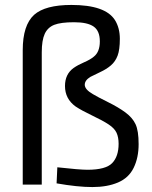

<svg xmlns="http://www.w3.org/2000/svg" viewBox="-20 -747 616 777"><path d="M212 -70Q302 -60 334 -60Q408 -60 434 -87Q460 -114 460 -165Q460 -192 451.5 -210Q443 -228 419.5 -243.5Q396 -259 353 -279.5Q310 -300 286 -316Q243 -347 243 -399Q243 -447 278 -472Q295 -484 320.5 -495Q346 -506 360 -518Q384 -537 384 -579.5Q384 -622 359 -639.5Q334 -657 280 -657Q226 -657 199.5 -646.5Q173 -636 161 -610Q149 -584 149 -535V0H72V-544Q72 -645 118 -687Q163 -727 269 -727Q406 -727 445 -666Q465 -634 465 -590Q465 -546 456 -522Q447 -498 429 -482.5Q411 -467 385 -455Q359 -443 346 -436Q323 -422 323 -404Q323 -385 356 -366Q376 -354 417.5 -333.5Q459 -313 487.5 -292Q516 -271 528.5 -244.5Q541 -218 541 -163.5Q541 -109 521 -68Q501 -27 457.5 -8.5Q414 10 354 10Q294 10 209 -5Z"/></svg>

Font: Cairo-CLs
Style: CLs-Regular
Weight: 400
Version: Version 3.130;gftools[0.9.24]